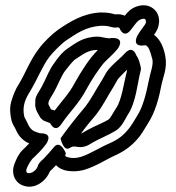

<svg xmlns="http://www.w3.org/2000/svg" viewBox="-20 -584 663 723"><path d="M172 -172C167 -183 163 -188 162 -193C162 -195 163 -195 163 -201C165 -206 168 -212 170 -215L182 -235C197 -261 211 -299 225 -317C235 -329 253 -354 264 -361C294 -380 310 -395 345 -396C345 -396 347 -395 348 -395C316 -364 284 -312 261 -271C242 -234 215 -206 186 -168C183 -169 176 -171 172 -172ZM146 -129C164 -122 168 -121 169 -120C169 -120 187 -80 212 -118C240 -160 278 -195 305 -247C322 -279 353 -326 371 -347C387 -364 405 -378 423 -400C423 -400 454 -441 404 -441H401C399 -441 395 -440 394 -440H389C378 -440 362 -446 348 -446C293 -446 263 -420 237 -403C215 -389 195 -363 184 -346C166 -322 157 -297 147 -277C144 -271 140 -264 138 -259L127 -240C121 -231 111 -215 113 -199C109 -173 127 -151 128 -148C130 -141 140 -132 146 -129ZM285 -81C302 -105 321 -128 340 -150C371 -190 383 -219 408 -258C425 -287 421 -284 434 -297C442 -305 449 -313 459 -322C446 -269 438 -207 418 -178C406 -160 398 -142 389 -134C366 -120 335 -109 305 -92C297 -87 290 -83 285 -81ZM282 -30C307 -30 324 -45 330 -48C355 -62 386 -74 416 -92C439 -106 452 -137 460 -150C493 -198 497 -271 510 -319C511 -323 511 -327 510 -331C507 -343 504 -361 493 -376C492 -380 479 -414 451 -384C436 -367 416 -352 398 -333C381 -316 378 -306 365 -284C339 -243 326 -215 301 -182C269 -144 237 -104 208 -63C208 -63 219 -11 243 -27C258 -37 267 -30 282 -30ZM257 61C270 61 285 59 299 55C346 40 378 17 414 1C454 -17 482 -40 507 -72C521 -91 527 -104 537 -119C565 -162 579 -216 589 -269C594 -293 610 -327 603 -369C598 -401 585 -435 560 -453C562 -455 564 -459 566 -462C586 -492 584 -534 554 -554C537 -566 515 -567 493 -559C473 -552 460 -538 450 -525C439 -530 428 -531 413 -530C393 -536 380 -537 359 -537H357C291 -533 243 -502 200 -473C176 -456 143 -424 126 -400C94 -359 76 -309 52 -269C39 -250 29 -225 22 -200C15 -175 19 -148 24 -128C28 -114 37 -103 40 -95C49 -73 66 -54 90 -44C83 -37 74 -27 66 -20C50 -5 41 16 35 32C21 66 34 102 65 114C112 133 155 95 168 61C174 55 184 46 191 38C209 57 235 61 257 61ZM257 11C249 11 241 10 235 8C224 4 224 4 228 -7C228 -7 208 -57 185 -32C172 -17 155 3 145 13C136 21 125 30 122 42C118 56 100 70 86 68C65 65 97 20 101 15C118 -1 137 -19 154 -42C154 -42 183 -82 134 -82C130 -82 120 -85 111 -89C100 -93 91 -104 86 -115C81 -127 75 -137 72 -143C61 -187 79 -217 95 -243C122 -288 140 -336 166 -370C177 -385 212 -420 228 -431C269 -458 302 -483 360 -487C380 -487 386 -486 400 -482C404 -481 411 -480 414 -480C430 -482 429 -480 431 -476C431 -476 446 -437 473 -472C490 -494 497 -506 510 -511C521 -515 525 -513 526 -512C528 -511 534 -503 525 -490C517 -479 507 -466 498 -451C498 -451 473 -407 522 -413C532 -414 529 -415 539 -404C544 -395 551 -373 554 -360C558 -337 546 -312 540 -279C530 -228 517 -179 496 -147C484 -128 478 -116 467 -102C446 -75 427 -60 394 -45C352 -27 321 -5 284 7C273 10 265 11 257 11Z"/></svg>

Font: Dictator
Style: Stencil
Weight: 500
Version: Version MIL.1277